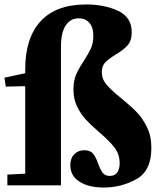

<svg xmlns="http://www.w3.org/2000/svg" viewBox="-22 -830 722 860"><path d="M91 -502V-520Q91 -660 160 -735Q229 -810 364 -810Q446 -810 507 -781.5Q568 -753 568 -686Q568 -648 549.5 -627Q531 -606 495 -585Q463 -565 448.5 -549.5Q434 -534 434 -507Q434 -476 455 -451Q476 -426 521 -390Q564 -355 590.5 -327.5Q617 -300 636.5 -260Q656 -220 656 -168Q656 -64 588 -27Q520 10 444 10Q374 10 333.5 -16.5Q293 -43 293 -90Q293 -121 310.5 -139Q328 -157 356 -157Q383 -157 395.5 -141Q408 -125 418 -96Q428 -69 438.5 -55.5Q449 -42 470 -42Q492 -42 503 -57.5Q514 -73 514 -99Q514 -139 491 -169Q468 -199 421 -239Q384 -271 361.5 -295.5Q339 -320 323 -353.5Q307 -387 307 -429Q307 -468 319 -496Q331 -524 354 -558Q375 -591 385.5 -614Q396 -637 396 -669Q396 -708 378 -728Q360 -748 331 -748Q293 -748 272 -715.5Q251 -683 251 -620V0H11V-48L91 -52V-442L89 -444L4 -442L-2 -482Z"/></svg>

Font: Minipax
Style: Bold
Weight: 700
Designer: Raphaël Ronot, Igor Stepanchenko (Cyrillic)
Foundry: steppetype
Version: Version 1.002